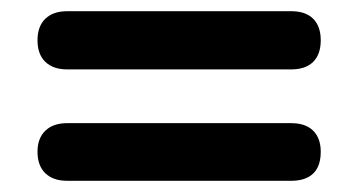

<svg xmlns="http://www.w3.org/2000/svg" viewBox="-20 -459 640 343"><path d="M100 -335Q75 -335 61 -348.5Q47 -362 47 -387Q47 -412 61 -425.5Q75 -439 100 -439H500Q526 -439 539.5 -425.5Q553 -412 553 -387Q553 -362 539.5 -348.5Q526 -335 500 -335ZM100 -136Q75 -136 61 -149.5Q47 -163 47 -188Q47 -212 61 -225.5Q75 -239 100 -239H500Q526 -239 539.5 -225.5Q553 -212 553 -188Q553 -162 539.5 -149Q526 -136 500 -136Z"/></svg>

Font: Nunito ExtraLight ExtraBold
Style: Regular
Weight: 800
Version: Version 3.602